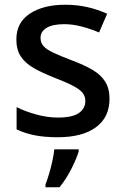

<svg xmlns="http://www.w3.org/2000/svg" viewBox="-20 -569 526 810"><path d="M442 -152Q442 -74 384.5 -32Q327 10 224 10Q167 10 125.5 1.5Q84 -7 50 -23V-117Q86 -99 133 -86Q180 -73 224 -73Q285 -73 312.5 -92Q340 -111 340 -143Q340 -162 329 -176.5Q318 -191 290 -206Q262 -221 210 -241Q159 -261 123 -281.5Q87 -302 68 -330.5Q49 -359 49 -403Q49 -474 106 -511.5Q163 -549 255 -549Q305 -549 348.5 -539Q392 -529 432 -511L398 -432Q363 -447 325 -457Q287 -467 251 -467Q202 -467 176.5 -451.5Q151 -436 151 -409Q151 -389 163 -375Q175 -361 204.5 -347Q234 -333 284 -314Q335 -295 370 -274.5Q405 -254 423.5 -225Q442 -196 442 -152ZM312 70Q303 100 281 143.5Q259 187 231 221H172V209Q179 191 187 164.5Q195 138 201 110Q207 82 209 61H312Z"/></svg>

Font: Noto Sans Lao Looped Medium
Style: Regular
Weight: 500
Designer: Mark Frömberg, Ben Mitchell
Foundry: The Fontpad Ltd
Version: Version 1.002; ttfautohint (v1.8.4.7-5d5b)